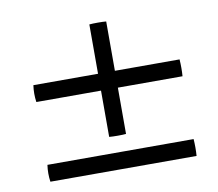

<svg xmlns="http://www.w3.org/2000/svg" viewBox="-60 -548 701 617"><g transform="rotate(-10 290.5 -239.5)"><path d="M57 -316H268V-477Q279 -478 296 -478Q313 -478 323 -477V-316H534Q536 -288 534 -261H323V-110Q313 -109 296 -109Q279 -109 268 -110V-261H57Q53 -288 57 -316ZM57 -56H534Q536 -28 534 -1H57Q53 -28 57 -56Z"/></g></svg>

Font: Castoro
Style: Italic
Weight: 400
Italic angle: -11°
Designer: John Hudson with Paul Hanslow, assisted by Kaja Sojewska.
Foundry: Tiro Typeworks Ltd.
Version: Version 2.04